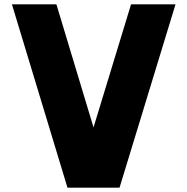

<svg xmlns="http://www.w3.org/2000/svg" viewBox="-20 -865 864 885"><path d="M35 -845H240L427 -225H395L584 -845H789L531 0H291Z"/></svg>

Font: Alexandria Black
Style: Regular
Weight: 900
Designer: Mohamed Gaber
Foundry: Kief Type Foundry
Version: Version 5.100